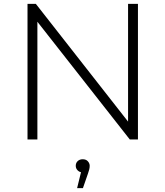

<svg xmlns="http://www.w3.org/2000/svg" viewBox="-20 -720 854 991"><path d="M122 0V-700H165L664 -63H641V-700H692V0H650L150 -637H173V0ZM378 251 403 149 407 170Q392 170 381.5 160Q371 150 371 136Q371 121 381 111.5Q391 102 407 102Q424 102 433.5 112.5Q443 123 443 136Q443 145 440.5 155Q438 165 434 176L408 251Z"/></svg>

Font: Montserrat Thin Light
Style: Regular
Weight: 300
Version: Version 9.000